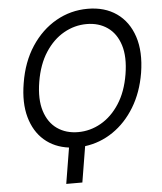

<svg xmlns="http://www.w3.org/2000/svg" viewBox="-61 -790 883 1046"><g transform="rotate(-5 380.5 -267.0)"><path d="M717.3 -363.6Q699.6 -258.2 651.1 -178.6Q602.6 -99.1 532.3 -51.3Q462 -3.6 378.9 7.1L346.6 203.1H258.5L290.8 7.1Q210.9 -3.2 156.4 -50.8Q101.9 -98.4 79.7 -178.1Q57.5 -257.8 75.3 -363.6Q93.8 -478.7 149 -562.5Q204.2 -646.3 284.3 -691.8Q364.3 -737.2 457.4 -737.2Q550.4 -737.2 615.4 -691.8Q680.4 -646.3 708.1 -562.5Q735.8 -478.7 717.3 -363.6ZM632.1 -363.6Q647.7 -458.1 627.1 -523.1Q606.5 -588.1 558.6 -621.4Q510.7 -654.8 444.6 -654.8Q378.6 -654.8 319.6 -621.4Q260.7 -588.1 218.4 -523.1Q176.1 -458.1 160.5 -363.6Q144.9 -269.2 165.5 -204.2Q186.1 -139.2 234 -105.8Q282 -72.4 348 -72.4Q414.1 -72.4 473 -105.8Q532 -139.2 574.2 -204.2Q616.5 -269.2 632.1 -363.6Z"/></g></svg>

Font: Inter UI
Style: Italic
Weight: 400
Italic angle: -9.39999°
Designer: Rasmus Andersson
Foundry: rsms
Version: 3.2;8d6f07862